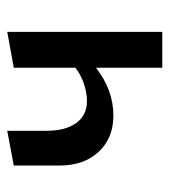

<svg xmlns="http://www.w3.org/2000/svg" viewBox="11 -479 468 530"><g transform="rotate(-90 245.0 -214.0)"><path d="M422 -428V0H323V-183Q261 -135 191 -135Q129 -135 91 -175.5Q53 -216 53 -284V-410L149 -428V-319Q149 -267 170.5 -237.5Q192 -208 231 -208Q254 -208 279 -216.5Q304 -225 323 -240V-410Z"/></g></svg>

Font: Ysabeau Infant Semibold
Style: Regular
Weight: 600
Designer: Christian Thalmann (Catharsis Fonts)
Version: Version 0.003